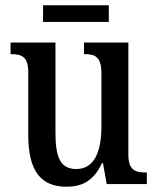

<svg xmlns="http://www.w3.org/2000/svg" viewBox="-20 -697 598 727"><path d="M143 -614H392V-677H143ZM232 10C290 10 334 -11 366 -79H370L384 0H536V-44H531C495 -44 466 -51 466 -111V-536H298V-492H301C337 -492 364 -484 364 -421V-218C364 -121 336 -57 269 -57C207 -57 190 -104 190 -195V-536H20V-492H23C62 -492 87 -482 87 -424V-186C87 -49 135 10 232 10Z"/></svg>

Font: Noto Serif Myanmar Condensed Medium
Style: Regular
Weight: 500
Width: 3
Designer: Ben Mitchell and the Monotype Design Team
Foundry: Monotype Imaging Inc.
Version: Version 2.106